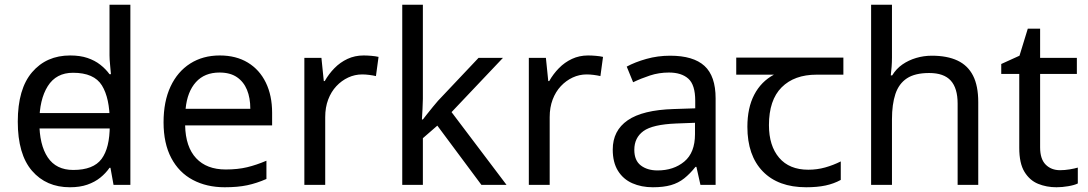

<svg xmlns="http://www.w3.org/2000/svg" viewBox="-20 -780 4589 810"><path d="M104 -238V-303H480V-238ZM275 10Q175 10 115 -59.5Q55 -129 55 -267Q55 -405 115.5 -475.5Q176 -546 276 -546Q318 -546 349 -535.5Q380 -525 403 -507Q426 -489 442 -467H448Q447 -480 444.5 -505.5Q442 -531 442 -546V-760H530V0H459L446 -72H442Q426 -49 403 -30.5Q380 -12 348.5 -1Q317 10 275 10ZM289 -63Q374 -63 408.5 -109.5Q443 -156 443 -250V-266Q443 -366 410 -419.5Q377 -473 288 -473Q217 -473 181.5 -416.5Q146 -360 146 -265Q146 -169 181.5 -116Q217 -63 289 -63Z M907 -546Q976 -546 1025.5 -516Q1075 -486 1101.5 -431.5Q1128 -377 1128 -304V-251H761Q763 -160 807.5 -112.5Q852 -65 932 -65Q983 -65 1022.5 -74.5Q1062 -84 1104 -102V-25Q1063 -7 1023 1.5Q983 10 928 10Q852 10 793.5 -21Q735 -52 702.5 -113.5Q670 -175 670 -264Q670 -352 699.5 -415Q729 -478 782.5 -512Q836 -546 907 -546ZM906 -474Q843 -474 806.5 -433.5Q770 -393 763 -321H1036Q1036 -367 1022 -401Q1008 -435 979.5 -454.5Q951 -474 906 -474Z M1514 -546Q1529 -546 1546.5 -544.5Q1564 -543 1577 -540L1566 -459Q1553 -462 1537.5 -464Q1522 -466 1508 -466Q1477 -466 1449 -453Q1421 -440 1399 -416.5Q1377 -393 1364.5 -360Q1352 -327 1352 -286V0H1264V-536H1336L1346 -438H1350Q1367 -468 1391 -492.5Q1415 -517 1446 -531.5Q1477 -546 1514 -546Z M1764 -363Q1764 -347 1762.5 -321Q1761 -295 1760 -276H1764Q1770 -284 1782 -299Q1794 -314 1806.5 -329.5Q1819 -345 1828 -355L1999 -536H2102L1885 -307L2117 0H2011L1825 -250L1764 -197V0H1677V-760H1764Z M2461 -546Q2476 -546 2493.5 -544.5Q2511 -543 2524 -540L2513 -459Q2500 -462 2484.5 -464Q2469 -466 2455 -466Q2424 -466 2396 -453Q2368 -440 2346 -416.5Q2324 -393 2311.5 -360Q2299 -327 2299 -286V0H2211V-536H2283L2293 -438H2297Q2314 -468 2338 -492.5Q2362 -517 2393 -531.5Q2424 -546 2461 -546Z M2807 -545Q2905 -545 2952 -502Q2999 -459 2999 -365V0H2935L2918 -76H2914Q2891 -47 2866.5 -27.5Q2842 -8 2810.5 1Q2779 10 2734 10Q2686 10 2647.5 -7Q2609 -24 2587 -59.5Q2565 -95 2565 -149Q2565 -229 2628 -272.5Q2691 -316 2822 -320L2913 -323V-355Q2913 -422 2884 -448Q2855 -474 2802 -474Q2760 -474 2722 -461.5Q2684 -449 2651 -433L2624 -499Q2659 -518 2707 -531.5Q2755 -545 2807 -545ZM2833 -259Q2733 -255 2694.5 -227Q2656 -199 2656 -148Q2656 -103 2683.5 -82Q2711 -61 2754 -61Q2822 -61 2867 -98.5Q2912 -136 2912 -214V-262Z M3381 10Q3263 10 3198 -57Q3133 -124 3133 -245Q3133 -325 3162 -380.5Q3191 -436 3245 -465H3086V-537H3538V-465H3425Q3331 -465 3277.5 -411.5Q3224 -358 3224 -252Q3224 -165 3267 -114.5Q3310 -64 3390 -64Q3427 -64 3461 -73.5Q3495 -83 3527 -99V-21Q3498 -5 3463 2.5Q3428 10 3381 10Z M3743 -537Q3743 -518 3741.5 -498Q3740 -478 3738 -462H3744Q3761 -490 3787 -508Q3813 -526 3845 -535.5Q3877 -545 3911 -545Q3976 -545 4019.5 -524.5Q4063 -504 4085 -461Q4107 -418 4107 -349V0H4020V-343Q4020 -408 3991 -440Q3962 -472 3900 -472Q3840 -472 3806 -449.5Q3772 -427 3757.5 -383.5Q3743 -340 3743 -277V0H3655V-760H3743Z M4452 -62Q4472 -62 4493 -65.5Q4514 -69 4527 -73V-6Q4513 1 4487 5.5Q4461 10 4437 10Q4395 10 4359.5 -4.5Q4324 -19 4302 -55Q4280 -91 4280 -156V-468H4204V-510L4281 -545L4316 -659H4368V-536H4523V-468H4368V-158Q4368 -109 4391.5 -85.5Q4415 -62 4452 -62Z"/></svg>

Font: lgurmukhi25
Style: Book
Weight: 400
Designer: Jelle Bosma - Monotype Design Team
Foundry: Monotype Imaging Inc.
Version: Version 2.003